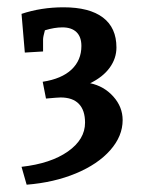

<svg xmlns="http://www.w3.org/2000/svg" viewBox="-20 -769 400 526"><path d="M213 -433Q213 -467 196 -484.5Q179 -502 146 -502Q139 -502 106 -499L97 -545Q149 -553 176 -578.5Q203 -604 203 -643Q203 -668 189.5 -681Q176 -694 151 -694Q129 -694 103 -686Q98 -668 98 -661V-628L48 -625L39 -731Q93 -749 154 -749Q225 -749 262 -721Q299 -693 299 -639Q299 -609 280.5 -583.5Q262 -558 227 -541Q265 -533 290.5 -504.5Q316 -476 316 -440Q316 -396 282 -357.5Q248 -319 188 -294Q128 -269 53 -263L39 -312Q119 -321 166 -354Q213 -387 213 -433Z"/></svg>

Font: Andada Pro
Style: Bold
Weight: 700
Designer: Carolina Giovagnoli
Foundry: Huerta Tipografica
Version: Version 3.005; ttfautohint (v1.8.4)